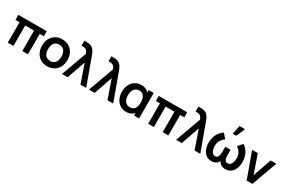

<svg xmlns="http://www.w3.org/2000/svg" viewBox="138 -2156 5249 3526"><g transform="rotate(30 2763.0 -393.0)"><path d="M123.3 -433H36.7V-540H638.3V-433H551.7V0H431.3V-433H243.7V0H123.3Z M695 -270.2Q695 -353.9 728.8 -418.6Q762.7 -483.2 823.8 -519.1Q885 -555 963.7 -555Q1043.9 -555 1105 -518.8Q1166.2 -482.7 1199.7 -417.8Q1233.2 -353 1233.2 -270.2Q1233.2 -186.7 1199.4 -122Q1165.7 -57.2 1104.5 -21.1Q1043.3 15 963.7 15Q883.5 15 822.6 -21.2Q761.7 -57.4 728.3 -122.2Q695 -186.9 695 -270.2ZM1105.7 -270.2Q1105.7 -350.2 1069.2 -396.2Q1032.7 -442.2 963.7 -442.2Q916.2 -442.2 884.8 -420.8Q853.2 -399.5 837.9 -360.9Q822.5 -322.2 822.5 -270.2Q822.5 -217 838.6 -178.2Q854.8 -139.5 886.2 -118.7Q917.8 -97.8 963.7 -97.8Q1010.2 -97.8 1042.1 -119.3Q1074 -140.8 1089.8 -179.8Q1105.7 -218.8 1105.7 -270.2Z M1459.8 -561.8Q1447.6 -587.4 1433.8 -601.7Q1419.9 -616 1400 -622.8Q1380.2 -629.5 1349.7 -629.5H1323.8V-735H1361.3Q1410.9 -735 1442.2 -727.7Q1479.2 -719.1 1504.9 -696.1Q1530.5 -673.1 1547.3 -641.8Q1564.2 -610.4 1581.5 -563.7Q1586 -552.1 1590 -540L1786 0H1665.2L1529.5 -391.5L1393.7 0H1273L1469 -540Z M2032.8 -561.8Q2020.6 -587.4 2006.8 -601.7Q1992.9 -616 1973 -622.8Q1953.2 -629.5 1922.7 -629.5H1896.8V-735H1934.3Q1983.9 -735 2015.2 -727.7Q2052.2 -719.1 2077.9 -696.1Q2103.5 -673.1 2120.3 -641.8Q2137.2 -610.4 2154.5 -563.7Q2159 -552.1 2163 -540L2359 0H2238.2L2102.5 -391.5L1966.7 0H1846L2042 -540Z M2389 -270Q2389 -351.9 2420 -416.8Q2451 -481.8 2508.4 -518.4Q2565.8 -555 2641.7 -555Q2681.2 -555 2714.9 -543.9Q2748.6 -532.8 2774.9 -511.8Q2801.2 -490.7 2819.3 -460.8L2801 -435.5V-540H2907.5V0H2801V-105.7L2819.3 -80.3Q2801.2 -50.8 2774 -29.2Q2746.8 -7.7 2712.2 3.7Q2677.7 15 2638.2 15Q2563.2 15 2506.7 -22.2Q2450.2 -59.4 2419.6 -124.2Q2389 -188.9 2389 -270ZM2789.3 -270.2Q2789.3 -324.2 2775.5 -363.7Q2761.6 -403.2 2732.3 -425.2Q2703 -447.2 2658.2 -447.2Q2614 -447.2 2582.1 -425.5Q2550.2 -403.9 2533.3 -363.8Q2516.5 -323.6 2516.5 -269.3Q2516.5 -218.8 2531.6 -179Q2546.7 -139.2 2578.2 -116Q2609.7 -92.8 2656.5 -92.8Q2702.2 -92.8 2731.7 -115Q2761.2 -137.1 2775.2 -176.7Q2789.3 -216.3 2789.3 -270.2Z M3100.8 -433H3014.2V-540H3615.8V-433H3529.2V0H3408.8V-433H3221.2V0H3100.8Z M3879.2 -561.8Q3867.1 -587.4 3853.2 -601.7Q3839.4 -616 3819.5 -622.8Q3799.7 -629.5 3769.2 -629.5H3743.3V-735H3780.8Q3830.4 -735 3861.7 -727.7Q3898.8 -719.1 3924.4 -696.1Q3950 -673.1 3966.8 -641.8Q3983.7 -610.4 4001 -563.7Q4005.5 -552.1 4009.5 -540L4205.5 0H4084.7L3949 -391.5L3813.2 0H3692.5L3888.5 -540Z M4235.5 -255Q4235.5 -351.3 4274.8 -430.4Q4314.2 -509.4 4386.7 -555L4468.7 -459.3Q4412.1 -415.8 4387.5 -370.3Q4363 -324.8 4363 -259.8Q4363 -213.2 4374.8 -176.7Q4386.5 -140.2 4409.2 -119.3Q4431.9 -98.5 4464 -98.5Q4497.5 -98.5 4513.7 -121.5Q4529.9 -144.4 4534.3 -180.6Q4538.8 -216.8 4538.8 -280.8V-285.2V-342.3H4650V-285.2Q4650 -218.8 4654.3 -181.8Q4658.7 -144.8 4674.9 -121.7Q4691.2 -98.5 4724.8 -98.5Q4757.4 -98.5 4780.2 -119.8Q4802.9 -141.2 4814.4 -177.7Q4825.8 -214.2 4825.8 -259.8Q4825.8 -304.9 4814.6 -339.2Q4803.3 -373.6 4780.5 -402Q4757.6 -430.5 4720.2 -459.3L4802.2 -555Q4875.7 -508.9 4914.5 -429.5Q4953.3 -350 4953.3 -254.2Q4953.3 -178.1 4928.5 -116.8Q4903.6 -55.6 4855.5 -20.2Q4807.4 15.2 4741 15.2Q4685.7 15.2 4644.1 -12Q4602.6 -39.1 4585.2 -99H4603.7Q4586.2 -39.1 4544.7 -12Q4503.2 15.2 4448 15.2Q4380.9 15.2 4332.8 -20.9Q4284.8 -56.9 4260.1 -118.2Q4235.5 -179.4 4235.5 -255ZM4537.1 -617.5H4613.4L4690.6 -802.5H4575.5Z M4993.5 -540H5114.2L5250 -148.5L5385.7 -540H5506.5L5310.5 0H5189.5Z"/></g></svg>

Font: Tap Sans
Style: Regular
Weight: 400
Designer: Tap Payments
Foundry: Tap Payments
Version: Version 1.001;Glyphs 3.1.2 (3151)